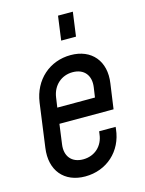

<svg xmlns="http://www.w3.org/2000/svg" viewBox="-115 -819 679 901"><g transform="rotate(-15 224.0 -369.0)"><path d="M329 -750H257L241 -633H313ZM266 -556C163 -556 83 -485 68 -379L39 -166C24 -59 84 12 186 12C290 12 371 -60 382 -166L383 -176H303L301 -162C295 -107 254 -68 197 -68C141 -68 111 -106 119 -162L132 -258H395L412 -379C428 -485 367 -556 266 -556ZM332 -382 325 -334H142L149 -382C157 -438 199 -476 254 -476C310 -476 340 -438 332 -382Z"/></g></svg>

Font: Mohave
Style: Italic
Weight: 400
Italic angle: -8°
Designer: Gumpita Rahayu
Foundry: Tokotype
Version: Version 2.002;PS 002.002;hotconv 1.0.88;makeotf.lib2.5.64775